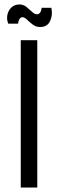

<svg xmlns="http://www.w3.org/2000/svg" viewBox="-20 -840 260 860"><path d="M73 0V-660H147V0ZM160 -719Q141 -719 126.5 -730Q112 -741 101 -752Q90 -763 80 -763Q72 -763 66.5 -753Q61 -743 61 -734H17Q9 -753 13 -773Q17 -793 31 -806.5Q45 -820 67 -820Q85 -820 98.5 -809Q112 -798 123.5 -787Q135 -776 146 -776Q155 -776 160.5 -785Q166 -794 166 -805H210Q217 -773 204.5 -746Q192 -719 160 -719Z"/></svg>

Font: Bricolage Grotesque 10pt Condensed Light
Style: Regular
Weight: 300
Width: 3
Designer: Mathieu Triay
Foundry: Atelier Triay
Version: Version 1.000; ttfautohint (v1.8.4.7-5d5b);gftools[0.9.32]